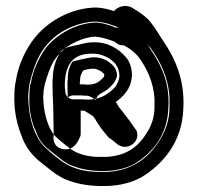

<svg xmlns="http://www.w3.org/2000/svg" viewBox="-20 -796 661 640"><path d="M28 -481C26 -435 34 -389 50 -348C65 -304 88 -276 121 -251C143 -234 163 -215 194 -200C229 -185 266 -177 311 -176H339C381 -178 418 -187 451 -205C523 -248 587 -323 591 -432C597 -528 564 -601 525 -658C512 -677 499 -701 482 -722C467 -741 445 -755 424 -768C400 -784 372 -774 360 -759C344 -764 325 -770 301 -771H299C211 -769 136 -721 95 -669C68 -635 41 -582 33 -527C30 -514 28 -498 28 -481ZM74 -473C75 -510 82 -536 94 -571C109 -613 128 -642 158 -669C190 -698 245 -723 298 -724H301C330 -722 355 -712 377 -704C382 -703 388 -700 394 -696C396 -696 401 -695 404 -694C433 -682 460 -663 481 -637L482 -636C514 -592 541 -539 545 -471V-438C545 -398 532 -361 516 -335C482 -277 429 -229 339 -223H306C263 -224 224 -233 191 -255C169 -270 147 -289 128 -307C95 -340 78 -399 75 -452V-453C75 -458 74 -463 74 -473ZM78 -479C76 -438 82 -399 96 -366L97 -365C110 -328 122 -313 151 -291C175 -272 192 -256 214 -246C241 -235 272 -227 311 -226H337C371 -228 403 -236 427 -249C487 -285 538 -345 541 -434C547 -518 519 -577 483 -630C468 -652 458 -673 445 -689C432 -702 419 -712 402 -723C398 -713 386 -704 373 -704C359 -704 361 -706 356 -708C334 -715 322 -720 300 -721C232 -719 169 -680 135 -639C114 -612 89 -562 83 -519C83 -519 82 -519 82 -518C79 -505 78 -492 78 -480ZM124 -473C125 -503 130 -522 142 -555C155 -591 167 -607 192 -631C214 -650 260 -673 298 -674C319 -672 342 -665 362 -657C362 -657 363 -656 364 -656C367 -653 375 -644 392 -645C409 -637 427 -624 442 -606C469 -569 491 -524 495 -468V-438C495 -408 486 -381 474 -361C445 -311 408 -278 336 -273H306C271 -274 242 -282 219 -297C201 -310 180 -327 163 -343C144 -364 128 -408 125 -454C125 -461 124 -469 124 -473ZM155 -518C155 -524 155 -532 156 -538C157 -572 167 -602 184 -625C194 -640 231 -644 243 -647C256 -651 275 -655 290 -655C341 -657 378 -631 399 -606C415 -590 425 -554 417 -525C410 -492 385 -470 366 -456C374 -443 380 -433 387 -426C403 -406 419 -384 434 -362C436 -360 436 -356 437 -354C445 -318 398 -290 368 -318C359 -325 353 -331 346 -335C344 -336 341 -338 340 -340C329 -353 317 -367 308 -382L300 -394V-395C298 -398 292 -407 290 -409C281 -415 271 -421 261 -427H256C254 -427 251 -427 249 -428V-349C249 -345 248 -341 246 -338C243 -332 229 -292 190 -299C151 -306 159 -345 159 -345V-349L158 -404C158 -448 155 -475 155 -518ZM196 -506C196 -504 198 -492 198 -490C198 -475 212 -465 223 -465H257C259 -465 261 -464 263 -464H274C318 -464 348 -487 367 -510C367 -511 368 -512 368 -512C371 -517 376 -528 377 -536C378 -538 378 -541 378 -543C378 -565 368 -584 352 -595C347 -598 346 -601 341 -603C330 -609 313 -617 291 -617C220 -620 196 -576 196 -511ZM205 -518C205 -501 205 -487 206 -471C209 -474 217 -478 224 -478H249C251 -478 254 -478 260 -477H268C281 -477 290 -468 299 -463C306 -482 316 -484 331 -493C348 -504 365 -523 368 -536C368 -536 369 -537 369 -538C372 -550 368 -563 360 -574C346 -590 322 -606 292 -605H291C284 -605 263 -601 256 -599H255C239 -595 232 -594 221 -590C212 -576 206 -557 206 -536V-532C205 -528 205 -525 205 -518ZM246 -515C246 -520 246 -524 247 -528V-532C247 -543 253 -556 259 -562C269 -565 282 -567 289 -567H293C302 -567 326 -556 328 -546C328 -545 327 -543 327 -541C314 -525 300 -514 274 -514H266C263 -515 255 -515 253 -515Z"/></svg>

Font: Hussar Pisanka
Style: Out
Weight: 400
Designer: Robert Jablonski
Foundry: Cannot Into Space Fonts
Version: Version 1.070